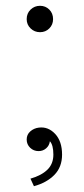

<svg xmlns="http://www.w3.org/2000/svg" viewBox="-20 -510 289 662"><path d="M97 132 85 106Q123 95 143.5 75Q164 55 164 23Q164 -10 152 -23Q150 -8 139 1.5Q128 11 113 11Q96 11 84 -0.5Q72 -12 72 -29Q72 -46 84.5 -57Q97 -68 114 -70Q146 -74 170 -48.5Q194 -23 194 23Q194 66 167.5 93Q141 120 97 132ZM118 -399Q99 -399 85.5 -412Q72 -425 72 -444Q72 -464 85.5 -477Q99 -490 118 -490Q137 -490 150 -477Q163 -464 163 -444Q163 -425 150 -412Q137 -399 118 -399Z"/></svg>

Font: Zen Kaku Gothic New Light
Style: Regular
Weight: 300
Designer: Yoshimichi Ohira
Foundry: Positype
Version: Version 1.002